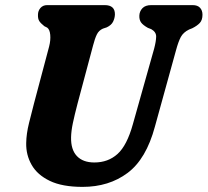

<svg xmlns="http://www.w3.org/2000/svg" viewBox="-20 -720 812 751"><path d="M499.5 -233.5 583 -530Q590.5 -558.5 590.8 -576.8Q591 -595 571.5 -606L558.5 -611Q539 -622 531.8 -632.2Q524.5 -642.5 525 -658.5Q525.5 -675.5 537 -687.8Q548.5 -700 571.5 -700H733.5Q753 -700 762.5 -689.5Q772 -679 772 -662.5Q772 -641.5 761.5 -630.2Q751 -619 732 -609.5L719.5 -604.5Q697 -593.5 687.2 -575.2Q677.5 -557 668.5 -523.5L586 -225Q552 -98 479 -43.5Q406 11 303 11Q223.5 11 174.8 -12.5Q126 -36 103.8 -75Q81.5 -114 82.5 -160.5Q83 -196.5 93.5 -238.8Q104 -281 113 -315.5L172 -537.5Q178.5 -562.5 176.5 -583.8Q174.5 -605 164.5 -612L153.5 -617.5Q139 -629 133.5 -637.8Q128 -646.5 128.5 -662Q128.5 -677.5 138.2 -688.8Q148 -700 164.5 -700H389.5Q430 -700 429.5 -663.5Q429 -648.5 422.2 -635Q415.5 -621.5 397.5 -613L382.5 -608Q366.5 -601 358.8 -585.2Q351 -569.5 344 -542L283.5 -315.5Q271.5 -269.5 265 -238.5Q258.5 -207.5 258 -183Q257 -134.5 280.8 -109.5Q304.5 -84.5 349 -84.5Q403 -84.5 439.8 -117.8Q476.5 -151 499.5 -233.5Z"/></svg>

Font: Fraunces 144pt SuperSoft
Style: Bold Italic
Weight: 700
Italic angle: -16°
Version: Version 1.000;[0bf87f6ff]